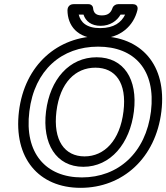

<svg xmlns="http://www.w3.org/2000/svg" viewBox="-20 -865 799 922"><path d="M373 -13C200 -13 96 -130 121 -330C145 -529 277 -641 451 -641C626 -641 729 -529 705 -330C680 -130 547 -13 373 -13ZM367 37C569 37 728 -106 755 -330C782 -553 658 -691 457 -691C257 -691 98 -553 71 -330C44 -106 166 37 367 37ZM380 -64C511 -64 604 -176 623 -330C642 -484 575 -590 444 -590C313 -590 220 -484 201 -330C182 -176 249 -64 380 -64ZM386 -114C291 -114 234 -190 251 -330C268 -468 342 -540 438 -540C534 -540 590 -468 573 -330C556 -190 481 -114 386 -114ZM461 -730C394 -730 367 -759 358 -795H381C391 -763 419 -741 463 -741C509 -741 542 -765 559 -795H581C563 -758 528 -730 461 -730ZM455 -680C559 -680 622 -742 640 -817C645 -839 629 -845 619 -845H547C536 -845 524 -838 520 -826C513 -806 501 -791 469 -791C438 -791 429 -806 427 -826C426 -837 417 -845 405 -845H333C311 -845 304 -827 304 -817C304 -742 352 -680 455 -680Z"/></svg>

Font: Falling Sky
Style: ExtOuObl
Weight: 400
Designer: Paul D. Hunt
Foundry: Adobe Systems Incorporated
Version: Version 1.02